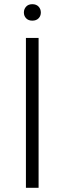

<svg xmlns="http://www.w3.org/2000/svg" viewBox="-20 -891 306 911"><path d="M163.1 0H103V-710.9H163.1ZM93.3 -831.5Q93.3 -848.1 104 -859.6Q114.7 -871.1 133.3 -871.1Q152.3 -871.1 163.1 -859.6Q173.8 -848.1 173.8 -831.5Q173.8 -815.4 163.1 -804.2Q152.3 -793 133.3 -793Q114.7 -793 104 -804.2Q93.3 -815.4 93.3 -831.5Z"/></svg>

Font: Roboto-Light
Style: Regular
Weight: 300
Designer: Google
Version: Version 2.137; 2017